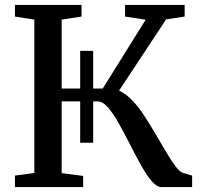

<svg xmlns="http://www.w3.org/2000/svg" viewBox="-20 -763 817 783"><path d="M41 0V-47L120 -57.5V-683L41 -695.5V-743H312.5V-695.5L231.5 -683V-402H307V-555.5H360V-402H399L574 -682.5L490 -695.5V-743H733V-695.5L657.5 -684L465.5 -393.5Q492.5 -381.5 519 -354Q545.5 -326.5 569 -290Q592.5 -254 615.2 -215Q638 -176 658.5 -141.5Q679 -107 696.2 -84.2Q713.5 -61.5 727 -57.5L763.5 -47V0H639Q619 0 597.8 -25.2Q576.5 -50.5 554.5 -90.2Q532.5 -130 509.8 -174.8Q487 -219.5 464.8 -259.2Q442.5 -299 420.8 -324.2Q399 -349.5 378 -349.5H360V-181H307V-349.5H231.5V-57L319 -45.5V0Z"/></svg>

Font: Merriweather 36pt Medium
Style: Regular
Weight: 500
Version: Version 2.100